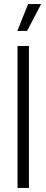

<svg xmlns="http://www.w3.org/2000/svg" viewBox="-20 -923 228 943"><path d="M66 0V-697H122V0ZM113 -771H65L118 -903H182Z"/></svg>

Font: Bricolage Grotesque 24pt Condensed ExtraLight
Style: Regular
Weight: 250
Width: 3
Designer: Mathieu Triay
Foundry: Atelier Triay
Version: Version 1.001;gftools[0.9.33.dev8+g029e19f]